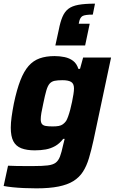

<svg xmlns="http://www.w3.org/2000/svg" viewBox="-21 -825 637 1051"><path d="M178 206Q145 206 111 204.5Q77 203 48 200Q19 197 -1 193L23 82Q44 83 67.5 83.5Q91 84 115.5 84Q140 84 162 84Q211 84 240 80.5Q269 77 284 65.5Q299 54 307.5 31.5Q316 9 324 -29Q326 -38 328.5 -47Q331 -56 333 -65H325Q305 -39 281 -25.5Q257 -12 229.5 -7Q202 -2 169 -2Q125 -2 95.5 -13.5Q66 -25 52 -52Q38 -79 38 -126Q38 -152 42.5 -185Q47 -218 55 -259Q71 -335 90.5 -385Q110 -435 135.5 -464Q161 -493 196 -505.5Q231 -518 278 -518Q306 -518 332.5 -512.5Q359 -507 379 -492Q399 -477 408 -448H417L434 -510H587L491 -58Q479 -3 466 40.5Q453 84 433 115Q413 146 381 166Q349 186 299.5 196Q250 206 178 206ZM268 -133Q287 -133 300.5 -135.5Q314 -138 323.5 -145Q333 -152 341 -163Q346 -171 352 -187.5Q358 -204 363.5 -225Q369 -246 373.5 -268Q378 -290 381 -309Q384 -328 384 -341Q384 -367 368.5 -376.5Q353 -386 321 -386Q294 -386 277.5 -382.5Q261 -379 250.5 -367Q240 -355 232.5 -329Q225 -303 216 -259Q209 -228 205.5 -207Q202 -186 202 -172Q202 -155 208.5 -146.5Q215 -138 229.5 -135.5Q244 -133 268 -133ZM282 -576 301 -663Q309 -705 321 -733Q333 -761 353 -776.5Q373 -792 408 -798.5Q443 -805 499 -805L487 -745Q444 -745 430.5 -737Q417 -729 412 -705L410 -695H470L445 -576Z"/></svg>

Font: Saira Thin
Style: Bold Italic
Weight: 700
Italic angle: -12°
Version: Version 1.101